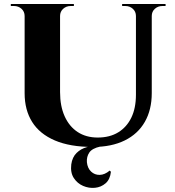

<svg xmlns="http://www.w3.org/2000/svg" viewBox="-20 -720 873 959"><path d="M280 -700V-260Q280 -190 303 -139Q326 -88 368 -60.5Q410 -33 468 -33Q528 -33 570.5 -59Q613 -85 636 -132.5Q659 -180 659 -247V-700H738V-255Q738 -172 703.5 -111.5Q669 -51 603 -18.5Q537 14 444 14Q330 14 254 -18.5Q178 -51 140.5 -111Q103 -171 103 -254V-700ZM106 -700V-640H103Q103 -662 87.5 -676Q72 -690 50 -690Q50 -690 42 -690Q34 -690 34 -690V-700ZM349 -700V-690Q349 -690 341 -690Q333 -690 333 -690Q311 -690 295.5 -676Q280 -662 280 -640H278V-700ZM662 -700V-640H659Q659 -662 643.5 -676Q628 -690 606 -690Q606 -690 598 -690Q590 -690 590 -690V-700ZM807 -700V-690Q807 -690 799 -690Q791 -690 791 -690Q769 -690 753.5 -676Q738 -662 738 -640H736V-700ZM471 9 481 12Q440 21 426 42Q412 63 414 90Q417 120 435 137Q453 154 478 153.5Q503 153 528 132L534 138Q530 176 507.5 195.5Q485 215 454.5 218Q424 221 395 208.5Q366 196 348.5 169Q331 142 336 101Q341 65 362.5 44Q384 23 413.5 15Q443 7 471 9Z"/></svg>

Font: Cinzel ExtraBold
Style: Regular
Weight: 800
Designer: Natanael Gama
Version: Version 2.000